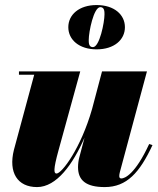

<svg xmlns="http://www.w3.org/2000/svg" viewBox="-20 -750 640 780"><path d="M257.5 -639.5C257.5 -588.5 301.5 -549.5 372.5 -549.5C444 -549.5 487.5 -588.5 487.5 -639.5C487.5 -690.5 444 -729.5 372.5 -729.5C301.5 -729.5 257.5 -690.5 257.5 -639.5ZM340.5 -588C340.5 -620 360.5 -721 387.5 -721C404.5 -721 404.5 -703 404.5 -691.5C404.5 -659.5 384.5 -558.5 357.5 -558.5C340.5 -558.5 340.5 -576 340.5 -588ZM306 -460H57V-446.5H119L36.5 -141C13.5 -49 51 10 130.5 10C210 10 276.5 -83 323.5 -191L302 -110C299 -99 297 -84 297 -71C297 -18 328.5 10 405.5 10C495 10 547.5 -49 599.5 -160.5L586 -165C529 -41.5 486.5 -25 473 -25C467 -25 464.5 -28.5 464.5 -35C464.5 -39.5 465.5 -45 467 -51L577 -460H394.5L354 -307C308.5 -148 231.5 -45 209.5 -45C198.5 -45 196 -60.5 217.5 -138.5Z"/></svg>

Font: Bodoni* 16pt Fatface
Style: Italic
Weight: 900
Italic angle: -13°
Version: Version 2.3